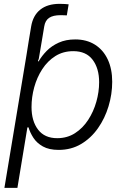

<svg xmlns="http://www.w3.org/2000/svg" viewBox="-20 -750 638 975"><path d="M110.8 -447.3 126 -542.5 138.2 -615.7Q147.5 -671.4 184.3 -700.9Q221.2 -730.5 283.2 -730.5Q296.9 -730.5 308.8 -729.7Q320.8 -729 328.6 -728L319.3 -671.9Q311 -672.4 302.2 -672.6Q293.5 -672.9 287.1 -672.9Q249.5 -672.9 229.5 -659.4Q209.5 -646 204.6 -615.7L192.4 -542.5L176.3 -447.3ZM2.4 204.1 126.5 -542.5H190.4L172.9 -438.5H176.3Q191.9 -465.8 217 -491.5Q242.2 -517.1 278.3 -533.4Q314.5 -549.8 361.8 -549.8Q419.9 -549.8 462.2 -523.2Q504.4 -496.6 527.1 -448.2Q549.8 -399.9 549.8 -334.5Q549.8 -272 531.2 -210.4Q512.7 -148.9 477.5 -98.9Q442.4 -48.8 392.1 -18.8Q341.8 11.2 277.8 11.2Q229 11.2 197.8 -6.3Q166.5 -23.9 149.4 -50.5Q132.3 -77.1 125 -103H119.1L68.4 204.1ZM270.5 -48.3Q321.3 -48.3 360.8 -73.7Q400.4 -99.1 427.7 -141.1Q455.1 -183.1 469.2 -233.2Q483.4 -283.2 483.4 -332.5Q483.4 -402.8 450.4 -446.5Q417.5 -490.2 352.1 -490.2Q300.8 -490.2 261.2 -465.3Q221.7 -440.4 194.6 -398.7Q167.5 -356.9 153.8 -306.9Q140.1 -256.8 140.1 -206.5Q140.1 -135.3 173.3 -91.8Q206.5 -48.3 270.5 -48.3Z"/></svg>

Font: Inter 16pt Light
Style: Italic
Weight: 300
Italic angle: -9.3988°
Version: Version 4.001;git-66647c0bb